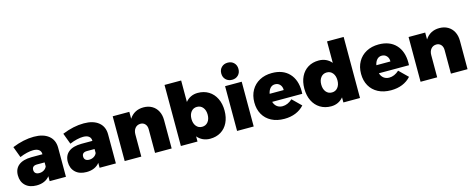

<svg xmlns="http://www.w3.org/2000/svg" viewBox="-36 -1524 5560 2254"><g transform="rotate(-15 2744.0 -397.0)"><path d="M561 -353V0H363V-60Q338 -27 297.5 -9Q257 9 204 9Q118 9 69 -37.5Q20 -84 20 -162Q20 -241 73.5 -283.5Q127 -326 230 -327H363V-329Q363 -363 339 -382Q315 -401 269 -401Q236 -401 192.5 -391Q149 -381 105 -362L55 -496Q193 -552 317 -552Q432 -552 496.5 -499.5Q561 -447 561 -353ZM363 -179V-228H271Q210 -228 210 -177Q210 -151 226 -137Q242 -123 271 -123Q302 -123 327 -138Q352 -153 363 -179Z M1168 -353V0H970V-60Q945 -27 904.5 -9Q864 9 811 9Q725 9 676 -37.5Q627 -84 627 -162Q627 -241 680.5 -283.5Q734 -326 837 -327H970V-329Q970 -363 946 -382Q922 -401 876 -401Q843 -401 799.5 -391Q756 -381 712 -362L662 -496Q800 -552 924 -552Q1039 -552 1103.5 -499.5Q1168 -447 1168 -353ZM970 -179V-228H878Q817 -228 817 -177Q817 -151 833 -137Q849 -123 878 -123Q909 -123 934 -138Q959 -153 970 -179Z M1846 -345V0H1644V-287Q1644 -327 1622.5 -351Q1601 -375 1566 -375Q1525 -374 1501 -345Q1477 -316 1477 -269V0H1275V-544H1477V-460Q1506 -505 1549.5 -528.5Q1593 -552 1650 -552Q1708 -552 1752.5 -526.5Q1797 -501 1821.5 -454Q1846 -407 1846 -345Z M2561 -269Q2561 -186 2530.5 -123.5Q2500 -61 2444 -27Q2388 7 2314 7Q2266 7 2227 -11Q2188 -29 2160 -63V0H1958V-742H2160V-481Q2187 -515 2225 -533Q2263 -551 2309 -551Q2384 -551 2441 -516Q2498 -481 2529.5 -417Q2561 -353 2561 -269ZM2357 -274Q2357 -328 2330 -361.5Q2303 -395 2258 -395Q2214 -395 2187 -361.5Q2160 -328 2160 -274Q2160 -220 2187 -186.5Q2214 -153 2258 -153Q2303 -153 2330 -186.5Q2357 -220 2357 -274Z M2641 -544H2843V0H2641ZM2845 -699Q2845 -653 2816 -624Q2787 -595 2741 -595Q2695 -595 2665.5 -624Q2636 -653 2636 -699Q2636 -745 2665.5 -774Q2695 -803 2741 -803Q2787 -803 2816 -774Q2845 -745 2845 -699Z M3494 -254Q3494 -233 3493 -223H3127Q3139 -184 3166.5 -163Q3194 -142 3233 -142Q3296 -142 3353 -194L3458 -91Q3415 -43 3353.5 -18Q3292 7 3216 7Q3126 7 3060 -27.5Q2994 -62 2958.5 -124.5Q2923 -187 2923 -270Q2923 -354 2959 -417.5Q2995 -481 3060 -516Q3125 -551 3210 -551Q3344 -551 3419 -471.5Q3494 -392 3494 -254ZM3212 -414Q3177 -414 3154 -389Q3131 -364 3123 -322H3294Q3295 -362 3272 -388Q3249 -414 3212 -414Z M4135 -742V0H3933V-62Q3906 -29 3868 -11Q3830 7 3784 7Q3709 7 3652 -28Q3595 -63 3563.5 -126.5Q3532 -190 3532 -275Q3532 -358 3562.5 -420.5Q3593 -483 3649 -517Q3705 -551 3779 -551Q3827 -551 3866 -533Q3905 -515 3933 -481V-742ZM3933 -270Q3933 -324 3906 -357.5Q3879 -391 3835 -391Q3790 -391 3763 -357.5Q3736 -324 3736 -270Q3736 -215 3763 -181.5Q3790 -148 3835 -148Q3879 -148 3906 -181.5Q3933 -215 3933 -270Z M4791 -254Q4791 -233 4790 -223H4424Q4436 -184 4463.5 -163Q4491 -142 4530 -142Q4593 -142 4650 -194L4755 -91Q4712 -43 4650.5 -18Q4589 7 4513 7Q4423 7 4357 -27.5Q4291 -62 4255.5 -124.5Q4220 -187 4220 -270Q4220 -354 4256 -417.5Q4292 -481 4357 -516Q4422 -551 4507 -551Q4641 -551 4716 -471.5Q4791 -392 4791 -254ZM4509 -414Q4474 -414 4451 -389Q4428 -364 4420 -322H4591Q4592 -362 4569 -388Q4546 -414 4509 -414Z M5442 -345V0H5240V-287Q5240 -327 5218.5 -351Q5197 -375 5162 -375Q5121 -374 5097 -345Q5073 -316 5073 -269V0H4871V-544H5073V-460Q5102 -505 5145.5 -528.5Q5189 -552 5246 -552Q5304 -552 5348.5 -526.5Q5393 -501 5417.5 -454Q5442 -407 5442 -345Z"/></g></svg>

Font: Gontserrat ExtraBold
Style: Regular
Weight: 800
Designer: Julieta Ulanovsky
Foundry: Julieta Ulanovsky
Version: Version 6.001